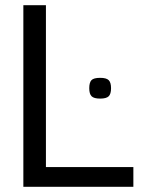

<svg xmlns="http://www.w3.org/2000/svg" viewBox="-20 -720 550 740"><path d="M70 0V-700H157V-76H494V0ZM324 -380Q324 -402 332.5 -411Q341 -420 366 -420Q390 -420 399 -411Q408 -402 408 -380Q408 -358 399 -349Q390 -340 366 -340Q342 -340 333 -349Q324 -358 324 -380Z"/></svg>

Font: Georama
Style: Regular
Weight: 400
Designer: Jean-Baptiste Levee
Foundry: Production Type
Version: Version 1.000